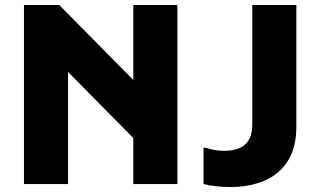

<svg xmlns="http://www.w3.org/2000/svg" viewBox="-20 -740 1280 772"><path d="M76.4 0V-720H218L574.6 -359.3V-125.6L203.1 -501.9L253.6 -522.7V0ZM516 0V-720H693.2V0ZM798.4 -145.6H809.2Q823.3 -140.2 842 -136.9Q860.6 -133.6 881.6 -133.6Q937.4 -133.6 965.9 -159.2Q994.4 -184.7 994.4 -239.6V-720H1171.6V-232Q1171.6 -146.4 1137.2 -92.7Q1102.7 -38.9 1042.9 -13.4Q983 12 906.8 12Q877.7 12 848.1 8.7Q818.5 5.4 798.4 0Z"/></svg>

Font: Kufam
Style: Regular
Weight: 400
Designer: Wael Morcos, Artur Schmal
Foundry: Original Type
Version: Version 1.301; ttfautohint (v1.8.3)